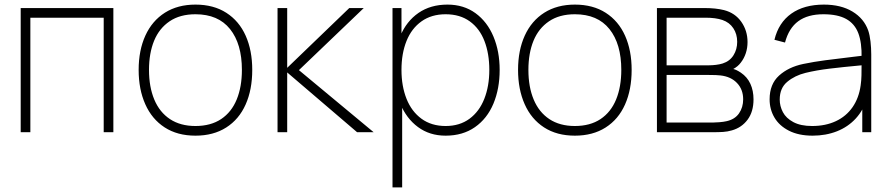

<svg xmlns="http://www.w3.org/2000/svg" viewBox="-20 -575 3869 835"><path d="M70 -540H473V0H431V-498H112V0H70Z M583 -271Q583 -356 612.2 -420.2Q641.5 -484.5 697.2 -519.8Q753 -555 830 -555Q909 -555 964.5 -519.2Q1020 -483.5 1048.5 -419.5Q1077 -355.5 1077 -271Q1077 -185 1048.2 -120.5Q1019.5 -56 963.8 -20.5Q908 15 830 15Q751.5 15 696 -21Q640.5 -57 611.8 -121.8Q583 -186.5 583 -271ZM1032 -271Q1032 -384 980.5 -448.5Q929 -513 830 -513Q763 -513 717.8 -482.5Q672.5 -452 650.2 -397.8Q628 -343.5 628 -271Q628 -197 651 -142Q674 -87 719.2 -57Q764.5 -27 830 -27Q896.5 -27 941.8 -57.2Q987 -87.5 1009.5 -142.5Q1032 -197.5 1032 -271Z M1187 -540H1229V-280L1499 -540H1562L1280 -270L1605 0H1533L1229 -260V0H1187Z M1694 -271Q1694 -354 1720.8 -418.2Q1747.5 -482.5 1800 -518.8Q1852.5 -555 1926 -555Q1996.5 -555 2047.8 -517.8Q2099 -480.5 2126 -416Q2153 -351.5 2153 -271Q2153 -189 2125.8 -124Q2098.5 -59 2045.5 -22Q1992.5 15 1918 15Q1848.5 15 1797.8 -22.5Q1747 -60 1720.5 -124.8Q1694 -189.5 1694 -271ZM1687 -540H1726V-115H1729V240H1687ZM2108 -271Q2108 -341.5 2087 -396.2Q2066 -451 2023.2 -482Q1980.5 -513 1918 -513Q1856.5 -513 1813.2 -482.2Q1770 -451.5 1748 -397Q1726 -342.5 1726 -271Q1726 -200.5 1748 -145.2Q1770 -90 1813.2 -58.5Q1856.5 -27 1918 -27Q1979 -27 2021.8 -58.5Q2064.5 -90 2086.2 -145.2Q2108 -200.5 2108 -271Z M2233 -271Q2233 -356 2262.2 -420.2Q2291.5 -484.5 2347.2 -519.8Q2403 -555 2480 -555Q2559 -555 2614.5 -519.2Q2670 -483.5 2698.5 -419.5Q2727 -355.5 2727 -271Q2727 -185 2698.2 -120.5Q2669.5 -56 2613.8 -20.5Q2558 15 2480 15Q2401.5 15 2346 -21Q2290.5 -57 2261.8 -121.8Q2233 -186.5 2233 -271ZM2682 -271Q2682 -384 2630.5 -448.5Q2579 -513 2480 -513Q2413 -513 2367.8 -482.5Q2322.5 -452 2300.2 -397.8Q2278 -343.5 2278 -271Q2278 -197 2301 -142Q2324 -87 2369.2 -57Q2414.5 -27 2480 -27Q2546.5 -27 2591.8 -57.2Q2637 -87.5 2659.5 -142.5Q2682 -197.5 2682 -271Z M2837 -540H3044Q3093 -540 3129 -531Q3177 -518.5 3204 -480Q3231 -441.5 3231 -392Q3231 -366.5 3223.5 -343.8Q3216 -321 3202 -303Q3189.5 -286 3169 -275Q3182.5 -272 3202 -259Q3230 -240 3243.5 -210.2Q3257 -180.5 3257 -143Q3257 -89 3231.2 -54.5Q3205.5 -20 3163 -8Q3144.5 -2.5 3124.5 -1.2Q3104.5 0 3079 0H2837ZM3140 -48Q3176 -56 3194 -82Q3212 -108 3212 -143Q3212 -186 3185.2 -214Q3158.5 -242 3113 -247Q3097 -249 3063 -249H2879V-42H3079Q3091 -42 3109 -43.5Q3127 -45 3140 -48ZM3123 -299Q3154 -309 3170 -334.8Q3186 -360.5 3186 -393Q3186 -427 3169.2 -452.2Q3152.5 -477.5 3122 -488Q3093 -498 3049 -498H2879V-291H3064Q3077.5 -291 3094 -293Q3110.5 -295 3123 -299Z M3327 -143Q3327 -209 3368 -246.2Q3409 -283.5 3474 -297Q3520 -306.5 3568.2 -312.8Q3616.5 -319 3695.5 -328.5Q3720.5 -331 3742 -334L3727 -324Q3728.5 -389 3712.8 -430.5Q3697 -472 3660 -492.5Q3623 -513 3561 -513Q3493 -513 3451.8 -482.8Q3410.5 -452.5 3394 -390L3348 -402Q3366 -476.5 3421.5 -515.8Q3477 -555 3563 -555Q3637 -555 3687.2 -524.8Q3737.5 -494.5 3756 -442Q3762.5 -422.5 3765.8 -394.5Q3769 -366.5 3769 -338V0H3730V-148L3750 -147Q3735.5 -96.5 3701.8 -59.8Q3668 -23 3619.8 -4Q3571.5 15 3514 15Q3453.5 15 3411.2 -6.5Q3369 -28 3348 -63.8Q3327 -99.5 3327 -143ZM3723 -204Q3726 -225 3726.5 -247Q3727 -269 3727 -301.5V-310L3749 -293L3722 -290.5Q3646 -283.5 3588 -276.5Q3530 -269.5 3483 -258Q3436.5 -246.5 3403.8 -219.2Q3371 -192 3371 -142Q3371 -113.5 3384.8 -87.2Q3398.5 -61 3430.2 -44Q3462 -27 3512 -27Q3570 -27 3615 -48Q3660 -69 3687.8 -109Q3715.5 -149 3723 -204Z"/></svg>

Font: Tap Sans
Style: Regular
Weight: 400
Designer: Tap Payments
Foundry: Tap Payments
Version: Version 1.001;Glyphs 3.1.2 (3151)